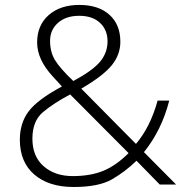

<svg xmlns="http://www.w3.org/2000/svg" viewBox="-20 -745 753 775"><path d="M275.9 -418Q353.5 -459.5 383.8 -495.8Q414.1 -532.2 414.1 -578.1Q414.1 -624 383.8 -652.6Q353.5 -681.2 299.8 -681.2Q246.1 -681.2 214.1 -652.8Q182.1 -624.5 182.1 -580.1Q182.1 -535.6 201.7 -502.9Q221.2 -470.2 275.9 -418ZM499 -127 263.2 -363.8Q196.8 -328.6 153.8 -292.7Q110.8 -256.8 110.8 -185.1Q110.8 -113.3 156.5 -73.7Q202.1 -34.2 273.4 -34.2Q344.7 -34.2 396.7 -55.4Q448.7 -76.7 499 -127ZM60.1 -181.2Q60.1 -248.5 95.9 -295.9Q131.8 -343.3 230 -396L193.4 -436Q129.9 -504.4 129.9 -573.7Q129.9 -643.1 176.5 -684.1Q223.1 -725.1 300.3 -725.1Q377.4 -725.1 421.6 -685.5Q465.8 -646 465.8 -576.2Q465.8 -524.9 431.6 -482.2Q397.5 -439.5 308.1 -387.2L528.8 -164.1Q586.9 -232.4 616.2 -338.9H663.1Q632.3 -218.8 561 -130.9L690.9 0H625L530.8 -96.2Q485.8 -52.2 432.1 -21.2Q378.4 9.8 277.3 9.8Q176.8 9.8 118.4 -40.5Q60.1 -90.8 60.1 -181.2Z"/></svg>

Font: OpenSans-Light
Style: Regular
Weight: 300
Foundry: Ascender Corporation
Version: Version 1.10